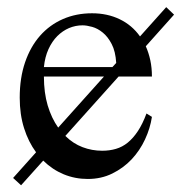

<svg xmlns="http://www.w3.org/2000/svg" viewBox="-20 -499 519 551"><path d="M278.3 -279.3H106Q106 -232.9 116.9 -196.3Q127.9 -159.7 147 -132.8ZM216.8 -426.3Q196.8 -426.3 178.2 -418.5Q159.7 -410.6 144.5 -395.5Q129.4 -380.4 119.1 -357.9Q108.9 -335.4 106 -306.6H302.7L313.5 -318.4Q311.5 -351.6 300.5 -372.6Q289.6 -393.6 274.9 -405.5Q260.3 -417.5 244.4 -421.9Q228.5 -426.3 216.8 -426.3ZM416 -163.6Q411.1 -130.9 396.2 -98.9Q381.3 -66.9 357.7 -41.7Q334 -16.6 302.2 -1Q270.5 14.6 231.9 14.6Q195.3 14.6 162.8 1.2Q130.4 -12.2 104 -38.1L40.5 32.7L17.6 11.7L83.5 -62Q61.5 -91.8 49.1 -131.1Q36.6 -170.4 36.6 -218.8Q36.6 -275.4 52 -320.3Q67.4 -365.2 95 -396.5Q122.6 -427.7 160.6 -444.3Q198.7 -460.9 244.1 -460.9Q288.1 -460.9 323.5 -443.8Q358.9 -426.8 381.8 -394.5L457 -478.5L479.5 -457L398.4 -366.2Q406.7 -347.7 411.4 -325.9Q416 -304.2 416 -279.3H320.3L167.5 -108.9Q189.9 -86.9 216.8 -76.7Q243.7 -66.4 273.4 -66.4Q294.4 -66.4 312.7 -71.8Q331.1 -77.1 346.7 -89.8Q362.3 -102.5 375.7 -122.8Q389.2 -143.1 400.4 -173.3Z"/></svg>

Font: Doulos SIL
Style: Regular
Weight: 400
Designer: Walt Agee, Victor Gaultney, Peter Martin, Debbi Hosken
Foundry: SIL International
Version: Version 4.110; 2011; Maintenance release